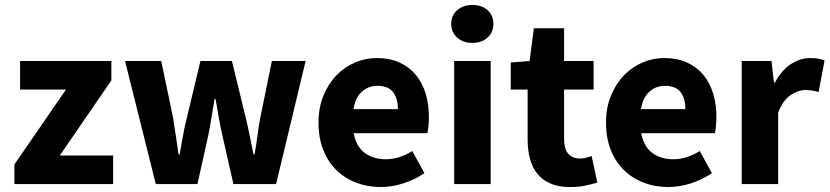

<svg xmlns="http://www.w3.org/2000/svg" viewBox="-20 -742 3344 774"><path d="M38 0V-79L246 -381H61V-496H429V-418L221 -115H436V0Z M608 0 484 -496H630L678 -266Q684 -229 689 -193Q694 -157 700 -119H704Q711 -157 717.5 -194Q724 -231 733 -266L788 -496H915L971 -266Q980 -229 987 -193Q994 -157 1002 -119H1006Q1013 -157 1017.5 -193Q1022 -229 1029 -266L1076 -496H1212L1093 0H921L876 -198Q868 -233 862 -268Q856 -303 849 -343H845Q838 -303 832.5 -268Q827 -233 820 -198L776 0Z M1515 12Q1462 12 1416 -5.5Q1370 -23 1336 -56.5Q1302 -90 1283 -138Q1264 -186 1264 -248Q1264 -308 1284 -356.5Q1304 -405 1336.5 -438.5Q1369 -472 1411 -490Q1453 -508 1498 -508Q1551 -508 1590.5 -490Q1630 -472 1656.5 -440Q1683 -408 1696 -364.5Q1709 -321 1709 -270Q1709 -250 1707 -232Q1705 -214 1703 -205H1406Q1416 -151 1450.5 -125.5Q1485 -100 1535 -100Q1588 -100 1642 -133L1691 -44Q1653 -18 1606.5 -3Q1560 12 1515 12ZM1405 -302H1584Q1584 -344 1565 -370Q1546 -396 1501 -396Q1466 -396 1439.5 -373Q1413 -350 1405 -302Z M1811 0V-496H1958V0ZM1884 -569Q1847 -569 1823 -590.5Q1799 -612 1799 -646Q1799 -680 1823 -701Q1847 -722 1884 -722Q1922 -722 1945.5 -701Q1969 -680 1969 -646Q1969 -612 1945.5 -590.5Q1922 -569 1884 -569Z M2278 12Q2232 12 2199.5 -2Q2167 -16 2146.5 -41Q2126 -66 2116.5 -101.5Q2107 -137 2107 -180V-381H2039V-490L2115 -496L2132 -628H2254V-496H2373V-381H2254V-182Q2254 -140 2271.5 -121.5Q2289 -103 2318 -103Q2330 -103 2342.5 -106Q2355 -109 2365 -113L2388 -6Q2368 0 2341 6Q2314 12 2278 12Z M2674 12Q2621 12 2575 -5.5Q2529 -23 2495 -56.5Q2461 -90 2442 -138Q2423 -186 2423 -248Q2423 -308 2443 -356.5Q2463 -405 2495.5 -438.5Q2528 -472 2570 -490Q2612 -508 2657 -508Q2710 -508 2749.5 -490Q2789 -472 2815.5 -440Q2842 -408 2855 -364.5Q2868 -321 2868 -270Q2868 -250 2866 -232Q2864 -214 2862 -205H2565Q2575 -151 2609.5 -125.5Q2644 -100 2694 -100Q2747 -100 2801 -133L2850 -44Q2812 -18 2765.5 -3Q2719 12 2674 12ZM2564 -302H2743Q2743 -344 2724 -370Q2705 -396 2660 -396Q2625 -396 2598.5 -373Q2572 -350 2564 -302Z M2970 0V-496H3090L3100 -409H3104Q3131 -460 3169 -484Q3207 -508 3245 -508Q3266 -508 3279.5 -505.5Q3293 -503 3304 -498L3280 -371Q3266 -375 3254 -377Q3242 -379 3226 -379Q3198 -379 3167.5 -359Q3137 -339 3117 -288V0Z"/></svg>

Font: TT Toshiba Sans
Style: Bold
Weight: 700
Designer: Paul D. Hunt
Foundry: Toshiba Corporation
Version: Version 2.020;PS 2.000;hotconv 1.0.86;makeotf.lib2.5.63406